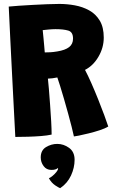

<svg xmlns="http://www.w3.org/2000/svg" viewBox="-20 -685 587 978"><path d="M58 12.5Q55 -44 50.8 -125.5Q46.5 -207 41.8 -299.8Q37 -392.5 32.5 -484Q28 -575.5 24.5 -651.5Q44.5 -653.5 76.8 -655.8Q109 -658 146.2 -660Q183.5 -662 219.2 -663.5Q255 -665 282.5 -665Q321.5 -665 361.2 -657.8Q401 -650.5 434.2 -632.2Q467.5 -614 488 -580.2Q508.5 -546.5 508.5 -493.5Q508.5 -442 481.5 -396Q454.5 -350 413 -329Q427.5 -302 445.2 -261.8Q463 -221.5 480.2 -178.5Q497.5 -135.5 511.2 -98.2Q525 -61 531.5 -40.5Q515 -30.5 487.5 -21.5Q460 -12.5 431.2 -5.5Q402.5 1.5 381.5 5.8Q360.5 10 356.5 10Q353 -7.5 345 -38.8Q337 -70 326.8 -107.5Q316.5 -145 305.8 -181.8Q295 -218.5 286 -247.8Q277 -277 272 -290.5Q246 -285 224 -284.5Q226 -268.5 229 -232Q232 -195.5 235.2 -151Q238.5 -106.5 240.8 -65.5Q243 -24.5 243 0.5Q220.5 5.5 188.8 8Q157 10.5 122.5 11.5Q88 12.5 58 12.5ZM208 -418Q221 -418 235.8 -418.8Q250.5 -419.5 271.5 -423Q312 -429.5 332 -445Q352 -460.5 352 -488.5Q352 -522 327.8 -529.2Q303.5 -536.5 262.5 -536.5Q246.5 -536.5 226.2 -534.5Q206 -532.5 197.5 -531.5Q199 -517 201.2 -494.8Q203.5 -472.5 205.2 -451.2Q207 -430 208 -418ZM286.5 273.5Q280 271.5 261.2 259.2Q242.5 247 229 223Q237.5 219.5 248.5 210.2Q259.5 201 267.5 190.8Q275.5 180.5 276 174.5Q276 172 275 171Q270 175 262.5 177.8Q255 180.5 241.5 180.5Q216.5 180.5 202 160.8Q187.5 141 187.5 117Q187.5 80.5 214.5 64.2Q241.5 48 272 48Q304 48 332 68.2Q360 88.5 360 129Q360 169 341.8 208.8Q323.5 248.5 286.5 273.5Z"/></svg>

Font: Grandstander ExtraBold
Style: Regular
Weight: 800
Designer: Tyler Finck
Foundry: Etcetera Type Co
Version: Version 1.200; ttfautohint (v1.8.3)